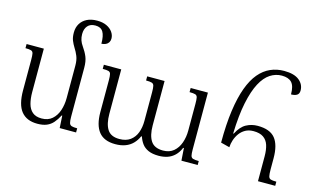

<svg xmlns="http://www.w3.org/2000/svg" viewBox="-93 -1029 2111 1301"><g transform="rotate(15 963.0 -379.0)"><path d="M445 -96Q445 -66 449 -51.5Q453 -37 466 -33Q479 -29 505 -29V0H390L385 -86H381Q365 -55 346 -33Q327 -11 300.5 0Q274 11 235 11Q160 11 122 -36Q84 -83 84 -183V-395Q84 -427 81 -441Q78 -455 65.5 -459Q53 -463 26 -463V-492H147V-188Q147 -142 156.5 -106.5Q166 -71 189.5 -51Q213 -31 254 -31Q299 -31 327.5 -56Q356 -81 369.5 -121.5Q383 -162 383 -209V-435Q383 -475 372 -502Q361 -529 346 -552Q333 -573 324 -595Q315 -617 315 -650Q315 -686 331 -712.5Q347 -739 376.5 -754Q406 -769 448 -769Q487 -769 514.5 -756Q542 -743 557 -721.5Q572 -700 572 -676Q572 -661 565 -649.5Q558 -638 545 -632Q532 -626 515 -625Q515 -681 499 -707.5Q483 -734 445 -734Q409 -734 390.5 -712.5Q372 -691 372 -655Q372 -632 378.5 -612.5Q385 -593 398 -575Q420 -544 432.5 -513.5Q445 -483 445 -437Z M1177 -492H1298V-94Q1298 -64 1301.5 -50Q1305 -36 1318 -32Q1331 -28 1358 -28V0H1244L1238 -87H1233Q1219 -53 1197 -32Q1175 -11 1147 -1.5Q1119 8 1085 8Q1042 8 1013.5 -4.5Q985 -17 968.5 -39Q952 -61 943 -89H938Q925 -59 903.5 -37Q882 -15 851.5 -3.5Q821 8 781 8Q702 8 665 -38.5Q628 -85 628 -176V-398Q628 -429 624.5 -442.5Q621 -456 608.5 -459.5Q596 -463 568 -463V-492H690V-181Q690 -110 714.5 -71.5Q739 -33 799 -33Q846 -33 875.5 -55Q905 -77 918.5 -113.5Q932 -150 932 -195V-396Q932 -427 928.5 -441Q925 -455 912.5 -459Q900 -463 872 -463V-492H994V-181Q994 -111 1019 -72.5Q1044 -34 1105 -34Q1150 -34 1179 -58.5Q1208 -83 1222 -123Q1236 -163 1236 -209V-396Q1236 -427 1233 -441Q1230 -455 1217.5 -459Q1205 -463 1177 -463Z M1534 -172 1472 -188Q1472 -316 1485.5 -412.5Q1499 -509 1524 -577Q1549 -645 1584.5 -687Q1620 -729 1664.5 -748.5Q1709 -768 1760 -768Q1830 -768 1865.5 -739.5Q1901 -711 1901 -668Q1901 -645 1886 -635.5Q1871 -626 1845 -626Q1845 -685 1822.5 -709Q1800 -733 1753 -733Q1710 -733 1672 -708.5Q1634 -684 1605 -629.5Q1576 -575 1557.5 -486.5Q1539 -398 1535 -269H1539Q1566 -322 1603 -342Q1640 -362 1683 -362Q1769 -362 1806 -316.5Q1843 -271 1843 -177V-100Q1843 -67 1846.5 -52Q1850 -37 1862.5 -33Q1875 -29 1902 -29V0H1781V-174Q1781 -220 1770.5 -252.5Q1760 -285 1734.5 -302.5Q1709 -320 1665 -320Q1632 -320 1608 -306.5Q1584 -293 1568 -271Q1552 -249 1543.5 -223Q1535 -197 1534 -172Z"/></g></svg>

Font: Noto Serif Armenian Light
Style: Regular
Weight: 300
Version: Version 2.007